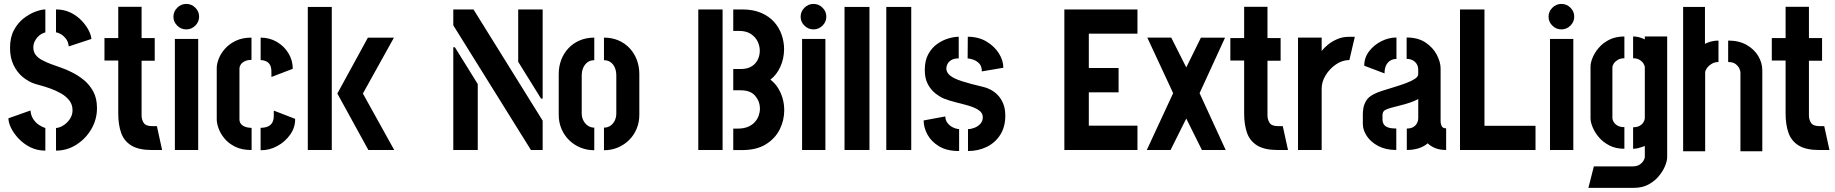

<svg xmlns="http://www.w3.org/2000/svg" viewBox="-20 -747 9137 956"><path d="M258.9 3V-109.5Q271.7 -110.3 285.9 -117.1Q300.1 -123.8 312.6 -135.8Q325.1 -147.7 333.1 -163.5Q341.1 -179.3 341.1 -198.5Q341.1 -226.7 324.9 -247.2Q308.6 -267.8 283.2 -282.2Q257.8 -296.6 231.3 -306Q204.7 -315.5 183 -321.3Q161.4 -327.1 152.9 -330Q122.4 -340 94.1 -362.8Q65.8 -385.7 47.8 -422.4Q29.9 -459.1 29.9 -508.3Q29.9 -560.9 49.5 -597.3Q69.1 -633.6 98.2 -656Q127.3 -678.4 157 -689.2Q186.7 -700 205.8 -700V-585.9Q197.1 -583.4 186.6 -577.9Q176.2 -572.3 167.2 -562.4Q158.2 -552.5 152.1 -539.6Q146 -526.7 146 -510.4Q146 -489 157.4 -474Q168.8 -459 188.5 -448.4Q208.2 -437.7 232.4 -428.5Q256.7 -419.3 283.4 -410.2Q310.1 -401.2 334.9 -388.5Q367.5 -373 396.5 -349.4Q425.5 -325.9 444.2 -291.8Q462.9 -257.8 462.9 -208.7Q462.9 -152.6 434.9 -104.4Q406.9 -56.2 360.3 -26.6Q313.7 3 258.9 3ZM205.8 3Q164.5 3 130.8 -14Q97.1 -31 72.6 -57Q48.1 -83 35 -110Q21.9 -137 21.9 -158L131.8 -196.9Q133.7 -171.8 145.8 -153.6Q158 -135.5 174.5 -124.7Q191 -114 205.8 -109.5ZM322.4 -515.9Q320.3 -537.8 309.5 -552.5Q298.6 -567.1 285.1 -575.6Q271.6 -584 258.9 -585.9V-700Q299.1 -700 331.2 -684.3Q363.3 -668.6 386.2 -644.5Q409.1 -620.4 421.7 -595.5Q434.3 -570.6 434.9 -553Z M735.8 0Q669.9 -0.2 633.6 -22.7Q597.2 -45.2 583 -86Q568.8 -126.7 568.8 -181.8V-445.6H500.1V-557.5H568.8V-713H685V-557.5H750.4V-444.7H685V-172Q685 -152.2 695.3 -135.6Q705.6 -119 737.5 -119H761.2L787.2 0Z M850.7 0V-553.3H966.8V0ZM907.5 -600.6Q881.5 -600.6 862.5 -619.3Q843.5 -638 843.5 -663.8Q843.5 -689.6 862.5 -708.5Q881.5 -727.5 907.5 -727.5Q933.6 -727.5 952.5 -708.7Q971.4 -690 971.4 -664.2Q971.4 -638.4 952.5 -619.5Q933.6 -600.6 907.5 -600.6Z M1232.8 0Q1184.5 0 1151.5 -16.2Q1118.5 -32.4 1098.1 -57.1Q1077.6 -81.7 1068.4 -107.6Q1059.2 -133.5 1059.2 -152.3V-408.5Q1059.2 -428.8 1069.2 -454.6Q1079.2 -480.5 1100.4 -504.5Q1121.6 -528.5 1154.5 -544.1Q1187.3 -559.7 1232.2 -559.7V-448.8Q1211.7 -448.8 1198.1 -441.8Q1184.5 -434.7 1178.4 -425.1Q1172.3 -415.5 1172.3 -406.3V-152.3Q1172.3 -140.4 1179.2 -130.9Q1186.1 -121.4 1199.6 -116.2Q1213.2 -110.9 1232.8 -110.1ZM1277.6 1V-110.7Q1297.5 -110.7 1311.7 -116.3Q1326 -121.9 1334.3 -134.2Q1342.5 -146.6 1343.1 -166.9L1343.3 -196.3L1449.5 -155.3Q1450.4 -113.1 1425.3 -77.3Q1400.3 -41.4 1360.6 -19.8Q1320.8 1.8 1277.6 1ZM1331.5 -363.7 1331.3 -393.4Q1330.7 -414.1 1323.4 -425.6Q1316 -437.2 1303.8 -442.5Q1291.7 -447.8 1277.8 -447.8V-559.7Q1322 -559.7 1358.3 -538.6Q1394.5 -517.5 1416.1 -482.2Q1437.7 -446.8 1437.7 -404.4Z M1814.2 0 1659.7 -281.3 1811.7 -559.4H1941.4L1786.9 -281.3L1943 0ZM1512.6 0V-712.6H1632V0Z M2623.7 0 2237 -620.9V-700H2337.6L2682 -146.2V0ZM2237 0V-511.8H2245L2358.8 -328.5V0ZM2674 -255.9 2560.2 -439.3V-700H2682V-255.9Z M2939 1Q2901.8 1 2869.6 -12.4Q2837.4 -25.8 2813.3 -49.6Q2789.3 -73.4 2775.6 -105.5Q2762 -137.6 2762 -175V-378.4Q2762 -415.9 2774.4 -448.8Q2786.9 -481.7 2810.2 -506.6Q2833.5 -531.6 2866.2 -545.6Q2898.8 -559.7 2939 -559.7V-447.2Q2919.2 -447.2 2905.5 -437.1Q2891.8 -427 2884.1 -409.9Q2876.5 -392.7 2876.5 -371.1V-181.5Q2876.5 -163.8 2884.4 -147.6Q2892.3 -131.5 2906.6 -121.5Q2920.8 -111.5 2939 -111.5ZM2987.3 1V-111.5Q3005.8 -111.5 3019.8 -121.3Q3033.7 -131.1 3041.2 -147.1Q3048.7 -163.2 3048.7 -181.2V-371.1Q3048.7 -392.5 3041.6 -409.7Q3034.5 -426.8 3020.6 -437Q3006.6 -447.2 2987.3 -447.2V-559.7Q3027.4 -559.7 3059.8 -545.6Q3092.1 -531.6 3115.4 -506.6Q3138.6 -481.7 3150.9 -448.8Q3163.3 -415.9 3163.3 -378.4V-175Q3163.3 -137.6 3149.7 -105.4Q3136.2 -73.2 3112.1 -49.5Q3088.1 -25.8 3056.1 -12.4Q3024.2 1 2987.3 1Z M3631 0.2V-106.7H3653.3Q3682.7 -106.7 3703.4 -115.3Q3724.2 -123.9 3737.7 -138.5Q3751.1 -153 3757.5 -170.8Q3763.8 -188.5 3763.8 -205.8Q3763.8 -242 3740.4 -269.7Q3716.9 -297.4 3668.1 -297.4H3631V-403.4H3668.1Q3701.4 -403.4 3722.2 -416.3Q3742.9 -429.1 3753 -450Q3763.1 -470.9 3763.1 -494.6Q3763.1 -518.2 3752.1 -540.9Q3741 -563.6 3718 -578.4Q3695 -593.1 3659.6 -593.1H3631V-700H3675.3Q3730.7 -700 3770.4 -682.7Q3810.1 -665.4 3835.1 -637Q3860.1 -608.5 3872.1 -573.4Q3884.1 -538.3 3884.1 -502.7Q3884.1 -456.3 3865.8 -415.4Q3847.6 -374.4 3815.9 -350.4Q3837.3 -334.6 3852.6 -310.9Q3867.9 -287.2 3876.4 -258.6Q3884.8 -230 3884.8 -197.7Q3884.8 -147.4 3862.1 -102.1Q3839.4 -56.9 3793.1 -28.3Q3746.8 0.2 3676.1 0.2ZM3456.9 0V-700H3577.9V0Z M3973.7 0V-553.3H4089.8V0ZM4030.5 -600.6Q4004.5 -600.6 3985.5 -619.3Q3966.5 -638 3966.5 -663.8Q3966.5 -689.6 3985.5 -708.5Q4004.5 -727.5 4030.5 -727.5Q4056.6 -727.5 4075.5 -708.7Q4094.4 -690 4094.4 -664.2Q4094.4 -638.4 4075.5 -619.5Q4056.6 -600.6 4030.5 -600.6Z M4185 0V-712.6H4309.2V0Z M4393 0V-712.6H4517.2V0Z M4799.8 5V-104.1Q4814.7 -104.1 4831.9 -110.7Q4849.1 -117.3 4861.3 -130.6Q4873.5 -143.8 4873.5 -163.5Q4873.5 -184.7 4853.9 -198Q4834.3 -211.4 4804 -220.4Q4773.8 -229.3 4740.4 -237.4Q4707 -245.5 4679.6 -256.3Q4658.9 -265.2 4637 -282.4Q4615.1 -299.6 4599.9 -327.9Q4584.6 -356.2 4584.6 -398.2Q4584.6 -446.3 4602.5 -478.1Q4620.3 -510 4647.5 -528.9Q4674.8 -547.8 4703.4 -555.9Q4732 -564 4753.6 -564V-456.3Q4730.6 -456.3 4716.9 -448Q4703.3 -439.7 4697.6 -428.3Q4691.9 -417 4691.9 -406.3Q4691.9 -386 4711 -370.6Q4730.1 -355.2 4770.6 -342.3Q4811.1 -329.4 4874.4 -314.6Q4892.9 -310.8 4912.2 -300.6Q4931.5 -290.5 4948.1 -273.5Q4964.6 -256.4 4975.1 -231Q4985.6 -205.7 4985.6 -170.8Q4985.6 -115.5 4960.6 -76Q4935.5 -36.4 4893.3 -15.7Q4851.1 5 4799.8 5ZM4755.6 5Q4694.6 5 4655.7 -18.5Q4616.8 -42.1 4597.9 -77.1Q4579 -112.1 4579 -147.3L4686.9 -167.3Q4686.9 -149.1 4697.5 -135Q4708.2 -120.9 4724.2 -113Q4740.1 -105.1 4755.6 -104.3ZM4868.7 -391.5Q4868.7 -418.8 4854.3 -432.3Q4839.9 -445.9 4823 -451Q4806.1 -456.1 4798 -456.1L4798.8 -564Q4851.9 -564 4891.6 -540.4Q4931.4 -516.7 4953.6 -481.4Q4975.8 -446.1 4975.8 -409.6Z M5279.6 0V-700H5643.6V-579.4H5401.4V-408.5H5549.6V-287.1H5401.4V-121.4H5643.6V0Z M5690 0 5821.3 -283.1 5692.6 -559.7H5811.8L5886.6 -411.3L5959.6 -559.6H6079.8L5952.9 -283.1L6083 0H5964.6L5886.6 -156.7L5808.4 0Z M6341.8 0Q6275.9 -0.2 6239.6 -22.7Q6203.2 -45.2 6189 -86Q6174.8 -126.7 6174.8 -181.8V-445.6H6106.1V-557.5H6174.8V-713H6291V-557.5H6356.4V-444.7H6291V-172Q6291 -152.2 6301.3 -135.6Q6311.6 -119 6343.5 -119H6367.2L6393.2 0Z M6443 0V-559.7H6560.8V-492.6Q6571.8 -507.9 6591.6 -524.2Q6611.3 -540.5 6637.9 -552Q6664.5 -563.6 6694.5 -563.6Q6702.4 -563.6 6710.2 -563.6Q6717.9 -563.6 6725.8 -563.6L6698.8 -448Q6663.9 -448 6632.4 -426.6Q6600.8 -405.1 6580.8 -372.6Q6560.8 -340.1 6560.8 -305.6V0Z M6932.4 -0.2Q6880.3 -0.2 6842.9 -19.8Q6805.5 -39.4 6785.7 -69.5Q6765.8 -99.5 6765.8 -129.9V-180Q6765.8 -191.3 6768.5 -208.6Q6771.2 -225.9 6782.1 -244.9Q6793 -263.8 6818.9 -277.3Q6834.9 -286.1 6862.3 -294.9Q6889.8 -303.7 6920.4 -312.9Q6951 -322.1 6978.6 -332.3Q7006.3 -342.5 7023.9 -353.8Q7041.5 -365 7041.5 -377.8V-399.5Q7041.5 -415.8 7034.3 -427.8Q7027 -439.8 7014.3 -446.8Q7001.6 -453.8 6983.9 -453.8V-560.3Q7041.1 -560.3 7078.4 -535Q7115.8 -509.7 7134.4 -473.6Q7153 -437.5 7153 -406.4V-140.4Q7153 -134.4 7157.5 -121.2Q7162 -108 7180.6 -108V-0.2Q7149.2 -0.2 7126.8 -9.3Q7104.4 -18.3 7088.7 -33.3Q7069.7 -16.8 7043 -8.5Q7016.3 -0.2 6984.7 -0.2V-107Q7004.2 -107 7016.6 -114.2Q7029 -121.4 7035.4 -133.7Q7041.7 -145.9 7041.7 -160.3V-253.9Q7024.2 -244.2 6999.8 -235.9Q6975.4 -227.6 6949.6 -221.5Q6923.8 -215.5 6904 -209.6Q6884.3 -203.7 6876.2 -198.7Q6863.6 -191.7 6863.6 -172.6V-153.9Q6863.7 -137.7 6870.6 -127.3Q6877.5 -116.9 6892.7 -112Q6907.8 -107 6932.4 -107ZM6873.8 -381.5 6772.8 -419.8Q6772.8 -460 6796.9 -491.5Q6820.9 -523.1 6857.8 -541.7Q6894.8 -560.3 6933.2 -560.3V-453.5Q6915.9 -453.5 6902.5 -445.2Q6889 -437 6881.4 -421.2Q6873.8 -405.4 6873.8 -381.5Z M7249.6 0V-700H7371.4V-120.6H7625.6V0Z M7697.7 0V-553.3H7813.8V0ZM7754.5 -600.6Q7728.5 -600.6 7709.5 -619.3Q7690.5 -638 7690.5 -663.8Q7690.5 -689.6 7709.5 -708.5Q7728.5 -727.5 7754.5 -727.5Q7780.6 -727.5 7799.5 -708.7Q7818.4 -690 7818.4 -664.2Q7818.4 -638.4 7799.5 -619.5Q7780.6 -600.6 7754.5 -600.6Z M7888.9 188.3 7916.1 81.4H8110.7Q8132.4 81.1 8145.3 71.8Q8158.2 62.6 8164 51.7Q8169.8 40.7 8169.8 35.9V-20Q8163.2 -17.8 8154.2 -14.6Q8145.3 -11.3 8134.7 -8.9Q8124 -6.5 8111.5 -6.3V-113.4Q8131 -113.4 8143.7 -120.4Q8156.5 -127.4 8163.1 -138.5Q8169.8 -149.6 8169.8 -160.1V-411.3Q8169.8 -420.5 8162.6 -431.4Q8155.5 -442.2 8142.7 -449.6Q8129.9 -456.9 8111.5 -456.9V-565.4Q8122.9 -565.4 8133.5 -563.3Q8144.2 -561.2 8153.6 -557.8Q8163 -554.4 8169.8 -550.9V-565.4H8281.1V35.9Q8281.1 53.6 8270.8 79.1Q8260.4 104.6 8239.8 129.6Q8219.2 154.7 8188.3 171.5Q8157.3 188.3 8115.9 188.3ZM8068.1 -6.3Q8024.7 -6.3 7992.8 -23Q7961 -39.7 7940.5 -64.2Q7919.9 -88.8 7909.7 -114.3Q7899.5 -139.8 7899.5 -157.6V-416.1Q7899.5 -434.7 7909.8 -459.8Q7920.1 -484.9 7940.7 -509.1Q7961.2 -533.2 7993 -549.3Q8024.9 -565.4 8068.1 -565.4V-456.9Q8047.4 -456.9 8034 -448.3Q8020.6 -439.8 8014.5 -429.5Q8008.4 -419.3 8008.4 -413.1V-158.6Q8008.4 -150.2 8014.8 -139.5Q8021.2 -128.9 8034.2 -121.4Q8047.3 -114 8068.1 -114Z M8360.6 6.3V-712.6H8469.3V-528.5Q8480.7 -535.2 8498.6 -540.1Q8516.6 -545 8536.6 -545V-438.2Q8516.5 -438.2 8501.4 -428.3Q8486.2 -418.5 8478.3 -406.6Q8470.3 -394.6 8470.3 -386.9V6.3ZM8645.9 6.3V-386.9Q8645.9 -393.6 8640.3 -406Q8634.7 -418.3 8621.7 -428.2Q8608.6 -438.2 8584.8 -438.2V-545Q8638.9 -545 8676.7 -523.4Q8714.5 -501.8 8734.7 -467.9Q8754.8 -434.1 8754.8 -396.7V6.3Z M9037.8 0Q8971.9 -0.2 8935.6 -22.7Q8899.2 -45.2 8885 -86Q8870.8 -126.7 8870.8 -181.8V-445.6H8802.1V-557.5H8870.8V-713H8987V-557.5H9052.4V-444.7H8987V-172Q8987 -152.2 8997.3 -135.6Q9007.6 -119 9039.5 -119H9063.2L9089.2 0Z"/></svg>

Font: Stick No Bills ExtraLight
Style: Regular
Weight: 200
Designer: Kosala Senevirathne, Siva Puranthara, Lasantha Premarathna, Tharique Azeez
Foundry: mooniak
Version: Version 2.000